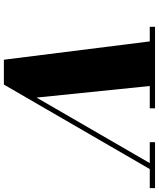

<svg xmlns="http://www.w3.org/2000/svg" viewBox="63 -853 800 966"><g transform="rotate(90 463.0 -370.0)"><path d="M280.5 10.5 185 -750H410L471 -154L816 -750H846L405.5 10.5ZM115 -723.5V-750H525V-723.5ZM695.5 -723.5V-750H926.5V-723.5Z"/></g></svg>

Font: Bodoni Moda 9pt Black
Style: Italic
Weight: 900
Italic angle: -13°
Designer: Owen Earl
Foundry: indestructible type
Version: Version 2.004